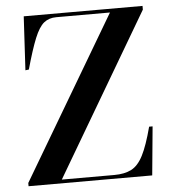

<svg xmlns="http://www.w3.org/2000/svg" viewBox="-52 -778 744 826"><g transform="rotate(-5 319.5 -365.0)"><path d="M38 0V-14L452 -714H220Q188 -714 166.5 -696.5Q145 -679 126 -632.5Q107 -586 83 -500L68 -498L81 -730H594V-714L183 -16H410Q454 -16 483.5 -31Q513 -46 534.5 -88Q556 -130 577 -210H592L572 0Z"/></g></svg>

Font: Literata 72pt SemiBold
Style: Regular
Weight: 600
Designer: Latin by Veronika Burian and Jose Scaglione. Greek by Irene Vlachou. Cyrillic by Vera Evstafieva.
Foundry: TypeTogether
Version: Version 3.002